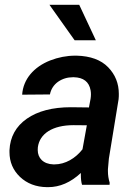

<svg xmlns="http://www.w3.org/2000/svg" viewBox="-20 -770 570 800"><path d="M310.1 -750H186L291 -602.1H379.4ZM436.5 0 437 -8.8C432.1 -24.4 429.7 -40.5 429.7 -56.6C429.7 -59.6 429.7 -62 429.7 -64.9L433.6 -108.9L474.1 -356.4C475.1 -364.3 475.1 -371.6 475.1 -378.9C475.1 -421.9 460.4 -459 430.7 -489.7C400.9 -520.5 356.9 -536.6 299.3 -538.1C297.4 -538.1 295.9 -538.1 293.9 -538.1C257.8 -538.1 222.7 -531.2 189 -518.1C121.1 -491.2 76.7 -440.4 72.3 -375.5L188 -376.5C192.4 -398.4 203.6 -416 221.7 -429.2C240.2 -441.9 260.7 -448.2 284.2 -448.2C285.2 -448.2 286.6 -448.2 287.6 -448.2C327.6 -447.3 351.1 -429.2 357.4 -394C358.4 -388.7 358.9 -382.8 358.9 -377C358.9 -371.1 358.4 -364.7 357.4 -358.4L350.6 -322.3L275.4 -323.2C198.7 -323.2 137.2 -307.1 91.8 -275.4C46.4 -243.7 22 -199.7 19.5 -144C19.5 -141.1 19.5 -138.7 19.5 -136.2C19.5 -95.2 34.2 -61 63 -33.2C92.3 -5.4 129.9 9.3 175.8 9.8C177.2 9.8 178.7 9.8 180.7 9.8C229 9.8 274.4 -9.8 316.9 -49.3C316.9 -46.4 316.9 -43.9 316.9 -41C316.9 -24.9 318.4 -11.2 321.8 0ZM202.6 -85C159.7 -86.4 137.2 -111.8 137.2 -145C137.2 -148.9 137.2 -152.3 137.7 -156.2C145 -213.4 199.2 -248.5 286.6 -248.5L341.8 -248L323.7 -147.9C294.4 -110.4 252.4 -85 206.5 -85C205.1 -85 204.1 -85 202.6 -85Z"/></svg>

Font: Roboto Medium
Style: Italic
Weight: 500
Italic angle: -12°
Designer: Google
Version: Version 2.137; 2017